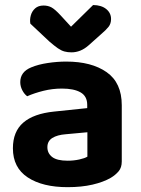

<svg xmlns="http://www.w3.org/2000/svg" viewBox="-20 -743 571 778"><path d="M254.2 -91.8Q278.4 -91.8 301 -96.7Q323.5 -101.7 334.1 -108.2V-207.1L247 -199.1Q212.1 -196.5 192 -183.9Q172 -171.3 172 -146.6Q172 -121.7 191.6 -106.7Q211.1 -91.8 254.2 -91.8ZM248.2 -493.5Q350.9 -493.5 412.1 -450.6Q473.4 -407.7 473.4 -316.6V-88.8Q473.4 -63.9 460.7 -48.9Q447.9 -33.8 428.8 -22.4Q399.1 -5.2 354.9 5.1Q310.6 15.4 254.2 15.4Q152.4 15.4 92.4 -24.1Q32.3 -63.6 32.3 -142.1Q32.3 -209.9 74.4 -246.2Q116.5 -282.5 199.2 -290.9L333.4 -304.9V-318Q333.4 -353.1 306.6 -368.6Q279.8 -384.1 230.9 -384.1Q192.7 -384.1 155.9 -375Q119.2 -365.8 90.2 -353Q78.6 -361.4 70.3 -377.3Q62.1 -393.2 62.1 -410.3Q62.1 -451.9 106.7 -470.1Q135.1 -482 173.4 -487.7Q211.8 -493.5 248.2 -493.5ZM226 -680.3 267.8 -634.8 357.2 -722.6Q390.7 -722.3 410.4 -706.4Q430 -690.5 430 -665.9Q430 -647.1 419.8 -634.2Q409.6 -621.3 388.7 -603.6L338.5 -558.8Q322.1 -544.5 305 -537.7Q287.9 -530.9 269.6 -530.9Q254.2 -530.9 241.5 -534.3Q228.7 -537.7 214.8 -547.2Q200.9 -556.8 180.1 -574.7L103 -647.1Q100.1 -663.5 104.8 -680.5Q109.5 -697.5 122.4 -709.1Q135.2 -720.6 156.6 -720.6Q174.5 -720.6 188.7 -713Q202.9 -705.3 226 -680.3Z"/></svg>

Font: Baloo Bhaina 2
Style: Regular
Weight: 400
Designer: Yesha Goshar, Manish Minz, Shuchita Grover and Ek Type
Foundry: Ek Type
Version: Version 1.700